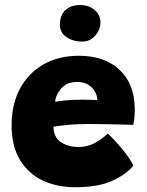

<svg xmlns="http://www.w3.org/2000/svg" viewBox="-20 -760 600 785"><path d="M525 -82.5Q495 -46 437.5 -20.2Q380 5.5 288 5.5Q212 5.5 153.2 -22.8Q94.5 -51 61 -107.2Q27.5 -163.5 27.5 -247.5Q27.5 -333.5 61.5 -397.2Q95.5 -461 157.5 -496.5Q219.5 -532 302.5 -532Q407 -532 468.2 -475.2Q529.5 -418.5 531 -316.5Q531.5 -282 525 -249.5Q517.5 -250 491.5 -250.5Q465.5 -251 433.5 -251.8Q401.5 -252.5 374.2 -252.8Q347 -253 336 -253Q295 -253 258.2 -249.5Q221.5 -246 198.5 -242Q198.5 -225.5 203 -213Q211.5 -187 238.5 -173Q265.5 -159 299.5 -159Q336.5 -159 365.5 -174.2Q394.5 -189.5 421 -214Q424 -211.5 437.2 -198Q450.5 -184.5 468 -164.5Q485.5 -144.5 501.2 -122.8Q517 -101 525 -82.5ZM205.5 -344Q224 -347 251.8 -349.8Q279.5 -352.5 316.5 -352.5Q336.5 -352.5 353.8 -351.8Q371 -351 378 -350.5Q378 -359 375 -369.5Q369 -391.5 348.5 -408.2Q328 -425 296 -425Q253 -425 230.2 -398.2Q207.5 -371.5 205.5 -344ZM306.5 -739.5Q343 -739.5 366.8 -719.2Q390.5 -699 390.5 -669Q390.5 -638 369.2 -614Q348 -590 316 -590Q278 -590 251.5 -608.5Q225 -627 225 -658.5Q225 -698.5 247.8 -719Q270.5 -739.5 306.5 -739.5Z"/></svg>

Font: Grandstander ExtraBold
Style: Regular
Weight: 800
Designer: Tyler Finck
Foundry: Etcetera Type Co
Version: Version 1.200; ttfautohint (v1.8.3)